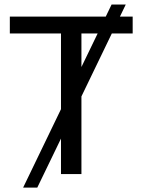

<svg xmlns="http://www.w3.org/2000/svg" viewBox="-20 -786 643 867"><path d="M547.9 -765.6H483.9L457.5 -710.9H24.4V-634.8H255.4V-293L84.5 61H148.4L255.4 -160.2V0H347.7V-350.6L484.9 -634.8H579.1V-710.9H521.5ZM347.7 -634.8H420.9L347.7 -483.4Z"/></svg>

Font: Bert Sans
Style: Regular
Weight: 400
Designer: Christian Robertson (Google), Cristiano Sobral
Foundry: Google, Cristiano Sobral
Version: Version 3.101